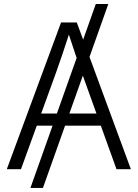

<svg xmlns="http://www.w3.org/2000/svg" viewBox="-20 -839 683 952"><path d="M517.1 -819.3 192.9 92.8H130.9L455.1 -819.3ZM13.7 0 282.7 -727.5H360.8L628.9 0H557.6L385.3 -479Q370.6 -520.5 353.3 -571.5Q335.9 -622.6 312 -696.3H331.1Q307.1 -622.1 289.8 -571Q272.5 -520 257.8 -479L84 0ZM141.1 -215.8V-275.9H501.5V-215.8Z"/></svg>

Font: Inter 28pt Light
Style: Regular
Weight: 300
Designer: Rasmus Andersson
Foundry: rsms
Version: Version 4.001;git-66647c0bb